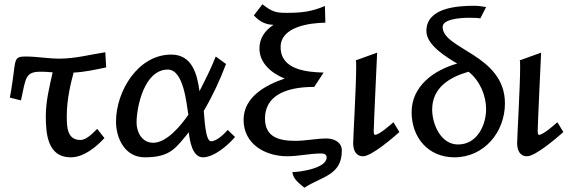

<svg xmlns="http://www.w3.org/2000/svg" viewBox="-20 -719 2684 897"><path d="M26 -263 78 -250C101 -359 99 -384 172 -384C187 -384 204 -383 226 -381C211 -314 194 -246 194 -177C194 -95 202 16 310 16C371 16 428 -31 468 -74L434 -117C415 -98 384 -65 356 -65C293 -65 292 -127 292 -177C292 -257 311 -332 324 -380C374 -382 427 -394 476 -404L472 -475C401 -464 331 -445 258 -445C205 -445 153 -455 100 -455C60 -455 54 -448 48 -410C41 -361 36 -312 26 -263Z M522 -151C522 -71 565 16 656 16C778 16 802 -29 862 -101C866 -64 878 16 928 16C980 16 1046 -41 1078 -79L1044 -112C1027 -93 993 -59 966 -59C938 -59 935 -178 932 -201C974 -272 1008 -346 1036 -420L988 -455C966 -399 939 -346 912 -293C901 -373 878 -464 780 -464C624 -464 522 -292 522 -151ZM618 -146C618 -217 653 -394 764 -394C838 -394 851 -236 860 -183C827 -135 760 -52 696 -52C642 -52 618 -103 618 -146Z M1118 -159C1118 -45 1220 11 1322 11C1375 11 1427 -2 1480 -2C1492 -2 1506 1 1506 17C1506 67 1381 85 1346 85C1349 117 1376 136 1402 158C1483 105 1577 101 1577 -16C1577 -55 1540 -72 1506 -72C1457 -72 1409 -61 1360 -61C1284 -61 1218 -78 1218 -165C1218 -265 1303 -313 1448 -313L1492 -380C1410 -382 1291 -394 1291 -499C1291 -595 1428 -612 1500 -613L1498 -691C1437 -665 1391 -659 1320 -659C1272 -659 1253 -662 1206 -699L1166 -647C1198 -612 1228 -604 1258 -603C1219 -578 1192 -541 1192 -493C1192 -423 1250 -376 1310 -352C1221 -322 1118 -266 1118 -159Z M1630 -50C1630 -20 1641 11 1676 11C1716 11 1814 -74 1846 -102L1818 -148C1807 -138 1752 -89 1732 -89C1728 -89 1726 -95 1726 -107C1726 -134 1742 -473 1742 -473L1642 -437C1644 -435 1644 -423 1644 -404C1644 -316 1630 -78 1630 -50Z M1903 -195C1903 -76 1981 16 2103 16C2242 16 2339 -102 2339 -236C2339 -464 2048 -488 2048 -593C2048 -628 2121 -636 2174 -636C2196 -636 2215 -635 2224 -633L2251 -686C2233 -689 2214 -692 2196 -692C2116 -692 1972 -683 1972 -574C1972 -508 2066 -452 2116 -422C2009 -392 1903 -318 1903 -195ZM1999 -207C1999 -309 2079 -358 2169 -384C2222 -342 2251 -273 2251 -209C2251 -136 2210 -44 2120 -44C2038 -44 1999 -141 1999 -207Z M2396 -50C2396 -20 2407 11 2442 11C2482 11 2580 -74 2612 -102L2584 -148C2573 -138 2518 -89 2498 -89C2494 -89 2492 -95 2492 -107C2492 -134 2508 -473 2508 -473L2408 -437C2410 -435 2410 -423 2410 -404C2410 -316 2396 -78 2396 -50Z"/></svg>

Font: KpMath
Style: SansBold
Weight: 700
Version: Version 0.66